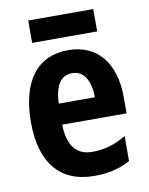

<svg xmlns="http://www.w3.org/2000/svg" viewBox="-82 -841 658 846"><g transform="rotate(-10 246.5 -418.5)"><path d="M394 -781H103V-681H394ZM253 -622C116 -622 37 -522 37 -336C37 -159 116 -56 272 -56C335 -56 386 -68 433 -94V-206C381 -175 336 -162 281 -162C211 -162 172 -209 171 -303H459V-375C459 -528 384 -622 253 -622ZM253 -519C306 -519 333 -471 334 -397H172C175 -485 207 -519 253 -519Z"/></g></svg>

Font: Noto Sans Malayalam UI Condensed
Style: Bold
Weight: 700
Width: 3
Designer: Jelle Bosma - Monotype Design Team
Foundry: Monotype Imaging Inc.
Version: Version 2.104